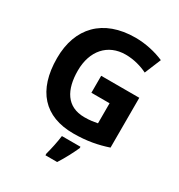

<svg xmlns="http://www.w3.org/2000/svg" viewBox="-215 -869 1154 1235"><g transform="rotate(30 362.0 -251.5)"><path d="M361 -401V-275H496V-126C470 -121 443 -116 400 -116C268 -116 214 -215 214 -355C214 -502 298 -598 430 -598C491 -598 549 -581 593 -559L643 -680C583 -706 507 -724 431 -724C191 -724 58 -582 58 -358C58 -118 177 10 390 10C492 10 569 -6 644 -31V-401ZM474 71V61H336C331 104 317 169 306 208V221H393C427 168 454 115 474 71Z"/></g></svg>

Font: Noto Sans Adlam
Style: Bold
Weight: 700
Designer: Mark Jamra, Neil Patel
Foundry: JamraPatel LLC
Version: Version 3.001